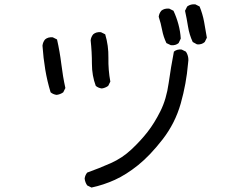

<svg xmlns="http://www.w3.org/2000/svg" viewBox="-20 -803 1040 876"><path d="M397.5 52.7 377.9 43Q368.2 29.3 366.2 11.7Q368.2 -3.9 377.9 -15.6Q432.6 -35.2 485.4 -58.6Q538.1 -82 580.1 -121.6Q622.1 -161.1 653.3 -201.2Q684.6 -241.2 711.9 -295.9Q739.3 -350.6 749.5 -423.8Q759.8 -497.1 773.4 -567.4Q787.1 -579.1 808.6 -577.1L828.1 -567.4Q843.8 -543.9 837.9 -512.7Q830.1 -420.9 804.7 -331.1Q779.3 -241.2 722.2 -167.5Q665 -93.8 610.4 -49.8Q555.7 -5.9 503.9 17.6Q452.1 41 397.5 52.7ZM238.3 -370.1Q222.7 -372.1 210.9 -381.8Q195.3 -432.6 186.5 -485.4Q177.7 -538.1 173.8 -594.7Q175.8 -611.3 185.5 -623Q199.2 -634.8 220.7 -632.8L240.2 -623Q252.9 -567.4 259.8 -510.7Q266.6 -454.1 278.3 -401.4L268.6 -381.8Q254.9 -372.1 238.3 -370.1ZM444.3 -399.4Q428.7 -401.4 417 -411.1Q399.4 -458 399.4 -511.7Q399.4 -565.4 393.6 -619.1Q395.5 -634.8 405.3 -646.5Q418.9 -658.2 440.4 -656.2L460 -646.5Q475.6 -594.7 474.6 -539.1Q473.6 -483.4 483.4 -430.7L473.6 -411.1Q460 -401.4 444.3 -399.4ZM759.8 -596.7 739.3 -606.4Q725.6 -634.8 719.7 -666Q713.9 -697.3 704.1 -726.6Q706.1 -742.2 715.8 -753.9Q729.5 -765.6 752 -763.7L771.5 -753.9Q785.2 -724.6 793.9 -692.4Q802.7 -660.2 804.7 -627L794.9 -606.4Q781.2 -594.7 759.8 -596.7ZM878.9 -600.6 859.4 -611.3Q843.8 -644.5 837.9 -681.6Q832 -718.8 824.2 -753.9L834 -773.4Q849.6 -785.2 871.1 -783.2L890.6 -773.4Q904.3 -740.2 911.1 -704.1Q918 -668 923.8 -630.9L914.1 -611.3Q900.4 -598.6 878.9 -600.6Z"/></svg>

Font: JasonHandwriting2
Style: Regular
Weight: 400
Version: Version 1.05.10